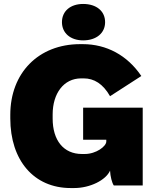

<svg xmlns="http://www.w3.org/2000/svg" viewBox="-20 -937 785 970"><path d="M400 -733C467 -733 511 -770 511 -825C511 -881 467 -917 400 -917C336 -917 293 -881 293 -825C293 -770 336 -733 400 -733ZM337 13H355C435 13 515 -27 536 -75C537 -47 546 -12 555 0H701V-393H400V-231H517V-222C517 -198 466 -159 408 -159H394C301 -159 246 -228 246 -338V-359C246 -465 302 -541 390 -541H403C455 -541 500 -514 536 -451L694 -553C623 -658 518 -714 398 -714H385C174 -714 32 -568 32 -357V-339C32 -127 151 13 337 13Z"/></svg>

Font: Fixel Text Black
Style: Regular
Weight: 900
Width: 4
Designer: AlfaBravo + MacPaw
Foundry: Kyrylo Tkachov, Marchela Mozhyna, Serhii Makarenko, Maria Weinstein, Zakhar Kryvoshyya
Version: Version 1.211